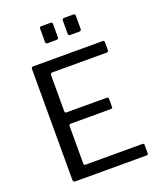

<svg xmlns="http://www.w3.org/2000/svg" viewBox="-170 -1058 968 1163"><g transform="rotate(-20 314.0 -477.0)"><path d="M97 -728Q97 -742 109 -742H558Q568 -742 568 -731V-680Q568 -668 555 -668H206Q193 -668 193 -656V-422Q193 -411 204 -411H463Q474 -411 474 -400V-347Q474 -343 472 -340.5Q470 -338 463 -338H204Q193 -338 193 -327V-84Q193 -74 203 -74H570Q581 -74 581 -64V-11Q581 -6 578.5 -3Q576 0 570 0H111Q97 0 97 -14V-728ZM310 -942V-859Q310 -850 307 -847Q304 -844 294 -844H241Q232 -844 229.5 -847Q227 -850 227 -857V-941Q227 -954 238 -954H299Q310 -954 310 -942ZM457 -942V-859Q457 -850 453.5 -847Q450 -844 440 -844H388Q379 -844 376 -847Q373 -850 373 -857V-941Q373 -954 384 -954H446Q457 -954 457 -942Z"/></g></svg>

Font: Libre Franklin
Style: Regular
Weight: 400
Designer: Pablo Impallari, Rodrigo Fuenzalida, Nhung Nguyen
Foundry: Impallari Type
Version: Version 3.000